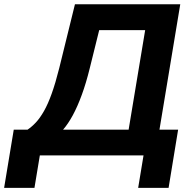

<svg xmlns="http://www.w3.org/2000/svg" viewBox="-55 -748 937 924"><path d="M-35.2 156.2 11.2 -124H77.6Q98.1 -137.7 117.9 -158.9Q137.7 -180.2 156.7 -213.6Q175.8 -247.1 193.8 -297.4Q211.9 -347.7 230 -419.9L305.7 -727.5H812.5L712.4 -124H802.2L756.3 156.2H609.9L635.7 0H136.7L110.8 156.2ZM248.5 -124H564L643.6 -603H422.4L377 -419.9Q359.4 -348.1 338.6 -291.5Q317.9 -234.9 295.2 -193.1Q272.5 -151.4 248.5 -124Z"/></svg>

Font: Inter 16pt
Style: Bold Italic
Weight: 700
Italic angle: -9.3988°
Version: Version 4.001;git-66647c0bb